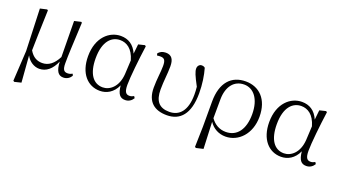

<svg xmlns="http://www.w3.org/2000/svg" viewBox="-60 -1042 3115 1762"><g transform="rotate(20 1497.0 -160.5)"><path d="M285 14C353 14 406 -31 441 -113C445 -24 470 14 520 14C557 14 583 -6 598 -31L591 -49C577 -42 564 -36 545 -36C511 -36 494 -51 494 -117C494 -198 499 -288 510 -517L502 -523L437 -508L441 -157C402 -81 353 -45 293 -45C244 -45 201 -65 167 -123C168 -219 172 -317 178 -517L169 -523L103 -508L118 -98L101 198L112 205L177 189L157 -70C185 -16 236 14 285 14Z M877 14C940 14 1005 -18 1041 -99C1049 -15 1075 14 1124 14C1159 14 1186 -5 1202 -32L1191 -49C1177 -41 1166 -36 1148 -36C1115 -36 1097 -56 1097 -125C1097 -199 1116 -379 1135 -514L1125 -522L1063 -507L1053 -413C1019 -492 961 -526 889 -526C779 -526 668 -434 668 -249C668 -82 757 14 877 14ZM1050 -346 1043 -210C1034 -80 957 -25 891 -25C797 -25 740 -106 740 -255C740 -422 814 -488 896 -488C958 -488 1020 -452 1050 -346Z M1531 14C1660 14 1743 -73 1743 -276C1743 -365 1730 -448 1711 -514C1704 -522 1692 -526 1678 -526C1656 -526 1639 -507 1639 -482C1639 -453 1654 -416 1702 -326C1705 -298 1706 -274 1706 -250C1706 -93 1640 -23 1542 -23C1442 -23 1398 -78 1398 -189C1398 -276 1410 -340 1410 -418C1410 -484 1388 -523 1329 -523C1295 -523 1270 -509 1255 -488L1262 -470C1270 -472 1281 -473 1292 -473C1333 -473 1346 -455 1346 -398C1346 -342 1333 -267 1333 -183C1333 -44 1411 14 1531 14Z M1875 198 1886 205 1955 189 1944 -72C1981 -16 2039 14 2104 14C2229 14 2337 -94 2337 -263C2337 -434 2241 -526 2109 -526C1969 -526 1880 -432 1880 -246V0ZM1944 -107 1945 -292C1946 -418 2008 -494 2105 -494C2196 -494 2266 -412 2266 -262C2266 -114 2201 -27 2092 -27C2029 -27 1980 -57 1944 -107Z M2646 14C2709 14 2774 -18 2810 -99C2818 -15 2844 14 2893 14C2928 14 2955 -5 2971 -32L2960 -49C2946 -41 2935 -36 2917 -36C2884 -36 2866 -56 2866 -125C2866 -199 2885 -379 2904 -514L2894 -522L2832 -507L2822 -413C2788 -492 2730 -526 2658 -526C2548 -526 2437 -434 2437 -249C2437 -82 2526 14 2646 14ZM2819 -346 2812 -210C2803 -80 2726 -25 2660 -25C2566 -25 2509 -106 2509 -255C2509 -422 2583 -488 2665 -488C2727 -488 2789 -452 2819 -346Z"/></g></svg>

Font: Noto Serif JP Light
Style: Regular
Weight: 300
Designer: Ryoko NISHIZUKA 西塚涼子 (kana & ideographs); Frank Grießhammer (Latin, Greek & Cyrillic); Wenlong ZHANG 张文龙 (bopomofo); San
Foundry: Adobe
Version: Version 2.001;hotconv 1.1.0;makeotfexe 2.6.0